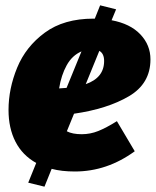

<svg xmlns="http://www.w3.org/2000/svg" viewBox="-20 -624 585 721"><path d="M258 -197 231 -131Q252 -120 287 -120Q319 -120 349 -132Q379 -144 419 -169L486 -56Q382 20 261 20Q211 20 174 10L147 77L86 62L116 -12Q64 -41 38 -92Q12 -143 12 -211Q12 -291 44.5 -370Q77 -449 148.5 -501.5Q220 -554 331 -554H336L356 -604L416 -589L399 -548Q469 -535 507 -495Q545 -455 545 -401Q545 -310 464 -262.5Q383 -215 258 -197ZM371 -395Q371 -423 353 -433L302 -308Q371 -332 371 -395ZM202 -292 230 -294 286 -431Q251 -416 230.5 -379Q210 -342 202 -292Z"/></svg>

Font: FiraGO Heavy
Style: Italic
Weight: 900
Italic angle: -8°
Designer: bBox Type GmbH
Foundry: bBox Type GmbH
Version: Version 1.001